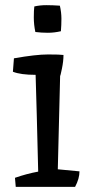

<svg xmlns="http://www.w3.org/2000/svg" viewBox="-20 -724 348 744"><path d="M216 -603Q190 -597 165.5 -597Q141 -597 117 -600Q111 -628 111 -656.5Q111 -685 113 -699Q135 -704 159.5 -704Q184 -704 212 -702Q218 -676 218 -651.5Q218 -627 216 -603ZM34 -498Q119 -513 166 -513Q213 -513 226 -511Q226 -487 220 -458Q214 -429 213 -430L204 -68L288 -60Q288 -32 271 0H41L38 -35Q84 -51 128 -59Q122 -309 118 -434Q60 -434 30 -446Z"/></svg>

Font: Inika
Style: Regular
Weight: 400
Designer: Constanza Artigas Preller
Foundry: Constanza Artigas Preller
Version: Version 1.001